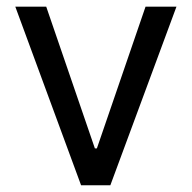

<svg xmlns="http://www.w3.org/2000/svg" viewBox="-20 -550 569 570"><path d="M307.6 0H220.7L25.4 -530.3H117.2L261.7 -109.4H267.6L412.1 -530.3H503.9Z"/></svg>

Font: Pretendard JP Variable
Style: Regular
Weight: 400
Designer: Base glyphs from Inter by Rasmus Andersson; Hangul glyphs from Noto Sans CJK(Source Han Sans) by Jang Soo-young and Kang
Foundry: Kil Hyung-jin
Version: Version 1.307;Glyphs 3.2 (3192)